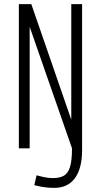

<svg xmlns="http://www.w3.org/2000/svg" viewBox="-20 -720 490 932"><path d="M242.5 192Q213.5 192 187 187.5Q160.5 183 146.5 178.5L157.5 131Q167 134 190.5 139.2Q214 144.5 237.5 144.5Q268.5 144.5 289 133.5Q309.5 122.5 319.5 91.5Q329.5 60.5 329.5 0L124 -590V0H71.5V-700H132L326 -139V-700H378.5V8Q378.5 97 344 144.5Q309.5 192 242.5 192Z"/></svg>

Font: Trispace Condensed ExtraLight
Style: Regular
Weight: 200
Width: 3
Designer: Tyler Finck
Foundry: Etcetera Type Company
Version: Version 1.210; ttfautohint (v1.8.3)